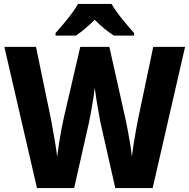

<svg xmlns="http://www.w3.org/2000/svg" viewBox="-20 -951 958 971"><path d="M916 -714 752 0H563L488 -332Q485 -349 479 -381Q473 -413 467.5 -448Q462 -483 459 -508Q457 -485 451.5 -450.5Q446 -416 440 -383Q434 -350 430 -332L355 0H167L2 -714H162L237 -352Q241 -329 247.5 -294Q254 -259 260 -222.5Q266 -186 269 -159Q273 -190 279 -229Q285 -268 292 -304Q299 -340 304 -361L386 -714H533L612 -361Q617 -340 624 -303.5Q631 -267 637.5 -228Q644 -189 647 -159Q650 -185 655.5 -220.5Q661 -256 667.5 -291.5Q674 -327 679 -352L755 -714ZM544 -931Q564 -897 597 -856Q630 -815 658 -784V-771H556Q533 -786 508 -806Q483 -826 459 -851Q434 -826 410 -806Q386 -786 364 -771H261V-784Q278 -803 300 -829Q322 -855 342.5 -882.5Q363 -910 375 -931Z"/></svg>

Font: Noto Sans Kannada SemiCondensed ExtraBold
Style: Regular
Weight: 800
Width: 4
Designer: Jelle Bosma - Monotype Design Team
Foundry: Monotype Imaging Inc.
Version: Version 2.005; ttfautohint (v1.8.4.7-5d5b)